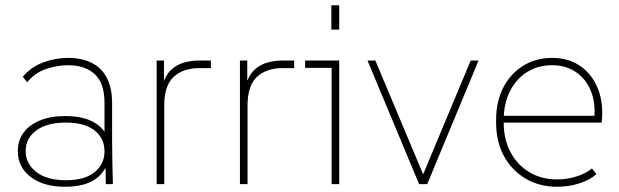

<svg xmlns="http://www.w3.org/2000/svg" viewBox="-20 -703 2365 733"><path d="M384 0 381 -157 379 -161V-309Q379 -385 342 -419.5Q305 -454 240 -454Q198 -454 155.5 -439.5Q113 -425 84 -389L67 -410Q99 -448 146 -465Q193 -482 240 -482Q291 -482 329 -463.5Q367 -445 387.5 -406.5Q408 -368 408 -309V-161Q408 -121 409 -81Q410 -41 411 0ZM228 10Q146 10 97 -27.5Q48 -65 48 -126Q48 -166 69.5 -196Q91 -226 132 -243Q173 -260 229 -260Q313 -260 357 -223.5Q401 -187 401 -128H398Q398 -66 355.5 -28Q313 10 228 10ZM232 -15Q304 -15 341.5 -46Q379 -77 379 -125Q379 -175 341 -205Q303 -235 231 -235Q159 -235 118.5 -205Q78 -175 78 -126Q78 -78 118.5 -46.5Q159 -15 232 -15Z M578 0V-472H606V-376L600 -378Q612 -416 633 -436Q654 -456 682 -464Q710 -472 742 -472H785V-443H741Q679 -443 643 -409.5Q607 -376 607 -300V0Z M896 0V-472H924V-376L918 -378Q930 -416 951 -436Q972 -456 1000 -464Q1028 -472 1060 -472H1103V-443H1059Q997 -443 961 -409.5Q925 -376 925 -300V0Z M1246 0V-457L1259 -444H1145V-472H1275V0ZM1245 -590V-683H1275V-590Z M1580 0 1383 -472H1413L1602 -22H1589L1777 -472H1807L1611 0Z M2107 10Q2039 10 1986 -21.5Q1933 -53 1903.5 -108Q1874 -163 1874 -235V-245Q1874 -315 1901 -368Q1928 -421 1976.5 -451.5Q2025 -482 2088 -482Q2151 -482 2196 -450.5Q2241 -419 2263 -363.5Q2285 -308 2277 -235H1895V-261H2260L2248 -246Q2255 -308 2236 -355Q2217 -402 2178.5 -428Q2140 -454 2088 -454Q2033 -454 1991.5 -427.5Q1950 -401 1926.5 -354Q1903 -307 1903 -245V-235Q1903 -171 1929 -122Q1955 -73 2001 -45.5Q2047 -18 2107 -18Q2146 -18 2181.5 -29.5Q2217 -41 2240 -60L2257 -38Q2232 -16 2192 -3Q2152 10 2107 10Z"/></svg>

Font: SUSE Thin
Style: Regular
Weight: 250
Designer: Rene Bieder
Foundry: SUSE
Version: Version 1.000